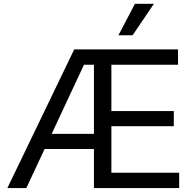

<svg xmlns="http://www.w3.org/2000/svg" viewBox="-20 -959 989 979"><path d="M358.4 -707H887.7V-628.9H547.9V-392.6H866.2V-315.4H547.9V-78.1H893.6V0H459V-628.9H408.2L114.3 0H17.6ZM168.9 -276.4H503.9V-199.2H168.9ZM668 -939.5H764.6L656.2 -779.3H584Z"/></svg>

Font: Pretendard JP Variable
Style: Regular
Weight: 400
Designer: Base glyphs from Inter by Rasmus Andersson; Hangul glyphs from Noto Sans CJK(Source Han Sans) by Jang Soo-young and Kang
Foundry: Kil Hyung-jin
Version: Version 1.307;Glyphs 3.2 (3192)